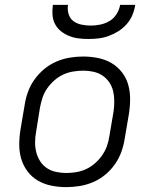

<svg xmlns="http://www.w3.org/2000/svg" viewBox="-20 -760 640 788"><path d="M252 8Q221 8 191 2Q161 -4 136 -18.5Q111 -33 93.5 -56Q76 -79 67.5 -107Q59 -135 59 -166Q59 -197 64 -228L81 -328Q85 -355 94.5 -382Q104 -409 121.5 -433.5Q139 -458 162 -477Q185 -496 212 -507.5Q239 -519 266.5 -523.5Q294 -528 321 -528Q352 -528 382 -522Q412 -516 437 -501.5Q462 -487 480 -464Q498 -441 506 -413Q514 -385 514 -354Q514 -323 509 -292L492 -192Q488 -165 478.5 -138Q469 -111 452 -86.5Q435 -62 412 -43Q389 -24 362 -12.5Q335 -1 307 3.5Q279 8 252 8ZM252 -50Q272 -50 293 -53.5Q314 -57 333.5 -66Q353 -75 370 -90Q387 -105 399.5 -123Q412 -141 419 -161Q426 -181 429 -202L446 -302Q449 -323 449 -344.5Q449 -366 444.5 -385.5Q440 -405 428.5 -422Q417 -439 400.5 -450Q384 -461 363.5 -465.5Q343 -470 322 -470Q302 -470 280.5 -466.5Q259 -463 239.5 -454Q220 -445 203 -430Q186 -415 173.5 -397Q161 -379 154.5 -359Q148 -339 144 -318L128 -218Q124 -197 124 -175.5Q124 -154 129 -134.5Q134 -115 145 -98Q156 -81 172.5 -70Q189 -59 210 -54.5Q231 -50 252 -50ZM343 -600Q322 -600 302 -602.5Q282 -605 263.5 -612.5Q245 -620 230 -632Q215 -644 206 -661Q197 -678 195.5 -698.5Q194 -719 197 -740H259Q256 -721 261.5 -702.5Q267 -684 281 -673.5Q295 -663 314 -659Q333 -655 352 -655Q371 -655 391 -659Q411 -663 429 -673.5Q447 -684 458.5 -702.5Q470 -721 473 -740H535Q532 -719 523.5 -698.5Q515 -678 500 -661Q485 -644 466 -632Q447 -620 426.5 -612.5Q406 -605 385 -602.5Q364 -600 343 -600Z"/></svg>

Font: Iosevka Light Extended Oblique
Style: Regular
Weight: 300
Width: 7
Italic angle: -9°
Monospace: yes
Designer: Belleve Invis
Foundry: Belleve Invis
Version: Version 32.5.0; ttfautohint (v1.8.4)